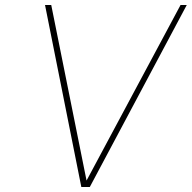

<svg xmlns="http://www.w3.org/2000/svg" viewBox="-20 -752 771 772"><path d="M307 0 161 -732H186L328 -26L706 -732H731L341 0Z"/></svg>

Font: Exo Thin Thin
Style: Italic
Weight: 250
Italic angle: -9°
Version: Version 2.000